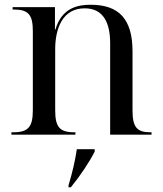

<svg xmlns="http://www.w3.org/2000/svg" viewBox="-20 -566 685 807"><path d="M28 0H297V-10H292C231 -10 212 -32 212 -102V-359C212 -445 242 -531 336 -531C414 -531 443 -471 443 -384V0H617V-10H612C555 -10 537 -32 537 -102V-350C537 -487 479 -546 361 -546C310 -546 240 -535 213 -442H211V-536H33V-526H38C99 -526 118 -504 118 -436V-102C118 -32 98 -10 36 -10H28ZM268 213V221H278C318 172 357 113 378 71V61H303C295 113 285 156 268 213Z"/></svg>

Font: Noto Serif Display
Style: Regular
Weight: 400
Designer: Monotype Design Team
Foundry: Monotype Imaging Inc.
Version: Version 2.009